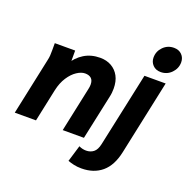

<svg xmlns="http://www.w3.org/2000/svg" viewBox="-162 -923 1256 1276"><g transform="rotate(20 465.5 -285.0)"><path d="M6 0 91 -400Q96 -421 97 -437.5Q98 -454 98 -476V-525H242V-414L223 -424Q254 -477 303 -507Q352 -537 416 -537Q461 -537 495.5 -517.5Q530 -498 549.5 -462Q569 -426 569 -374Q569 -360 567.5 -345Q566 -330 562 -313L495 0H345L412 -315Q414 -324 415 -332Q416 -340 416 -347Q416 -377 400.5 -391Q385 -405 357 -405Q330 -405 299 -384.5Q268 -364 242.5 -325Q217 -286 205 -231L156 0ZM451 179 486 63Q498 69 511 72Q524 75 537 75Q567 75 589 58Q611 41 620 -2L732 -525H882L770 2Q749 101 692 149Q635 197 548 197Q518 197 494 191.5Q470 186 451 179ZM747 -660Q747 -704 778 -735.5Q809 -767 854 -767Q889 -767 910 -745.5Q931 -724 931 -692Q931 -649 900 -617Q869 -585 824 -585Q789 -585 768 -607Q747 -629 747 -660Z"/></g></svg>

Font: Radio Canada
Style: Italic
Weight: 400
Italic angle: -12°
Designer: Charles Daoud, Etienne Aubert Bonn, Alexandre Saumier Demers, Jacques Le Bailly
Foundry: Radio-Canada
Version: Version 2.104;gftools[0.9.28.dev5+ged2979d]